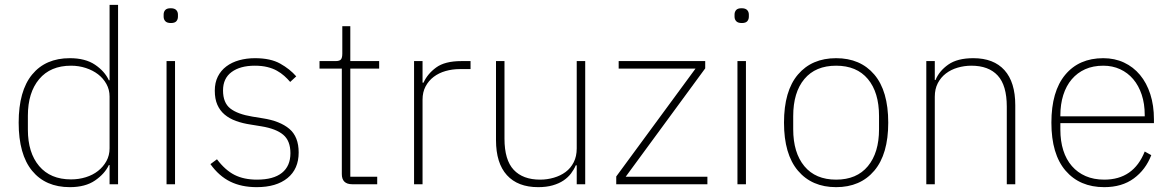

<svg xmlns="http://www.w3.org/2000/svg" viewBox="-20 -760 4837 792"><path d="M432 -79H429Q412 -43 372 -15.5Q332 12 268 12Q168 12 112.5 -55.5Q57 -123 57 -254Q57 -385 112.5 -452.5Q168 -520 268 -520Q332 -520 372 -493Q412 -466 429 -429H432V-740H467V0H432ZM273 -20Q305 -20 334 -29Q363 -38 384.5 -55Q406 -72 419 -95.5Q432 -119 432 -148V-362Q432 -390 419 -413.5Q406 -437 384.5 -453.5Q363 -470 334 -479.5Q305 -489 273 -489Q188 -489 141.5 -433.5Q95 -378 95 -283V-225Q95 -130 141.5 -75Q188 -20 273 -20Z M685 -665Q669 -665 662 -672.5Q655 -680 655 -691V-700Q655 -711 661.5 -718.5Q668 -726 684 -726Q700 -726 707 -718.5Q714 -711 714 -700V-691Q714 -680 707.5 -672.5Q701 -665 685 -665ZM667 -508H702V0H667Z M1039 12Q976 12 929.5 -11Q883 -34 848 -83L875 -103Q909 -58 947.5 -38.5Q986 -19 1040 -19Q1108 -19 1143 -47Q1178 -75 1178 -128Q1178 -179 1148.5 -204Q1119 -229 1058 -239L1015 -246Q981 -251 953.5 -261Q926 -271 906.5 -287.5Q887 -304 876.5 -328Q866 -352 866 -386Q866 -419 878.5 -444Q891 -469 913.5 -486Q936 -503 966.5 -511.5Q997 -520 1032 -520Q1096 -520 1136 -497.5Q1176 -475 1202 -445L1177 -422Q1166 -435 1152.5 -447Q1139 -459 1122 -468.5Q1105 -478 1082.5 -483.5Q1060 -489 1031 -489Q971 -489 935.5 -463Q900 -437 900 -387Q900 -336 930 -312.5Q960 -289 1021 -279L1064 -272Q1135 -261 1173.5 -228.5Q1212 -196 1212 -131Q1212 -63 1166 -25.5Q1120 12 1039 12Z M1433 0Q1390 0 1390 -42V-477H1298V-508H1364Q1381 -508 1386.5 -515Q1392 -522 1392 -539V-652H1425V-508H1544V-477H1425V-31H1536V0Z M1688 0V-508H1723V-419H1727Q1743 -455 1779 -481.5Q1815 -508 1883 -508H1921V-475H1877Q1846 -475 1818 -467Q1790 -459 1769 -443Q1748 -427 1735.5 -403.5Q1723 -380 1723 -349V0Z M2359 -78H2355Q2348 -61 2335.5 -44.5Q2323 -28 2304.5 -15.5Q2286 -3 2260 4.5Q2234 12 2200 12Q2116 12 2071 -37.5Q2026 -87 2026 -182V-508H2061V-188Q2061 -100 2099 -59.5Q2137 -19 2208 -19Q2237 -19 2264.5 -27Q2292 -35 2313 -50.5Q2334 -66 2346.5 -90.5Q2359 -115 2359 -148V-508H2394V0H2359Z M2522 0V-32L2849 -477H2532V-508H2889V-478L2561 -31H2898V0Z M3040 -665Q3024 -665 3017 -672.5Q3010 -680 3010 -691V-700Q3010 -711 3016.5 -718.5Q3023 -726 3039 -726Q3055 -726 3062 -718.5Q3069 -711 3069 -700V-691Q3069 -680 3062.5 -672.5Q3056 -665 3040 -665ZM3022 -508H3057V0H3022Z M3429 12Q3329 12 3271.5 -56Q3214 -124 3214 -254Q3214 -385 3271.5 -452.5Q3329 -520 3429 -520Q3529 -520 3586.5 -452.5Q3644 -385 3644 -254Q3644 -124 3586.5 -56Q3529 12 3429 12ZM3429 -19Q3514 -19 3560 -74.5Q3606 -130 3606 -227V-281Q3606 -379 3560 -434Q3514 -489 3429 -489Q3344 -489 3298 -434Q3252 -379 3252 -281V-227Q3252 -130 3298 -74.5Q3344 -19 3429 -19Z M3801 0V-508H3836V-430H3839Q3854 -467 3891.5 -493.5Q3929 -520 3995 -520Q4079 -520 4123.5 -470.5Q4168 -421 4168 -326V0H4133V-320Q4133 -408 4095.5 -448.5Q4058 -489 3987 -489Q3958 -489 3930.5 -481Q3903 -473 3882 -457Q3861 -441 3848.5 -417Q3836 -393 3836 -361V0Z M4535 12Q4434 12 4375.5 -56Q4317 -124 4317 -254Q4317 -383 4374 -451.5Q4431 -520 4531 -520Q4578 -520 4616.5 -502Q4655 -484 4682.5 -451Q4710 -418 4725 -371.5Q4740 -325 4740 -268V-252H4354V-225Q4354 -178 4366 -140Q4378 -102 4401.5 -75Q4425 -48 4458.5 -33.5Q4492 -19 4535 -19Q4656 -19 4702 -135L4729 -120Q4706 -60 4657 -24Q4608 12 4535 12ZM4531 -489Q4489 -489 4456.5 -474.5Q4424 -460 4401 -433Q4378 -406 4366 -368Q4354 -330 4354 -284V-280H4702V-286Q4702 -332 4689.5 -369.5Q4677 -407 4654.5 -433.5Q4632 -460 4600.5 -474.5Q4569 -489 4531 -489Z"/></svg>

Font: IBM Plex Sans KR ExtLt
Style: Regular
Weight: 200
Designer: Mike Abbink; Paul van der Laan; Pieter van Rosmalen; Wujin Sim; Chorong Kim; Dohee Lee;
Foundry: Sandoll Inc.
Version: Version 1.002